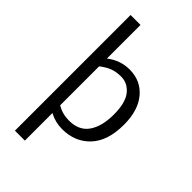

<svg xmlns="http://www.w3.org/2000/svg" viewBox="-306 -890 1216 1216"><g transform="rotate(45 301.5 -282.0)"><path d="M334 -552Q434 -552 495 -479.5Q556 -407 556 -279Q556 -134 484.5 -58Q413 18 298 18Q237 18 183 -11V236H94V-800H183V-499Q251 -552 334 -552ZM291 -51Q380 -51 422.5 -112Q465 -173 465 -279Q465 -385 425.5 -433.5Q386 -482 328 -482Q285 -482 252.5 -470Q220 -458 183 -429V-80Q232 -51 291 -51Z"/></g></svg>

Font: Martel Sans
Style: Regular
Weight: 400
Designer: Dan Reynolds and Mathieu Réguer
Foundry: Dan Reynolds and Mathieu Réguer
Version: Version 1.001;PS 001.001;hotconv 1.0.70;makeotf.lib2.5.58329